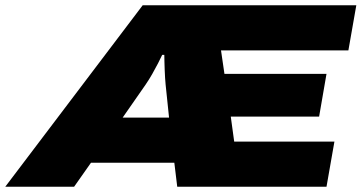

<svg xmlns="http://www.w3.org/2000/svg" viewBox="-75 -708 1371 728"><path d="M-55 0 466 -688H1276L1246 -517H763L776 -428H1163L1135 -266H800L813 -171H1193L1163 0H597L586 -91H270L206 0ZM390 -262H566L553 -387Q552 -398 551 -412Q550 -426 549.5 -442Q549 -458 548.5 -473Q548 -488 548 -500H540Q534 -487 524 -467.5Q514 -448 502 -427Q490 -406 477 -387Z"/></svg>

Font: Archivo Expanded Black
Style: Italic
Weight: 900
Width: 7
Italic angle: -10°
Designer: Hector Gatti
Foundry: Omnibus-Type
Version: Version 2.001